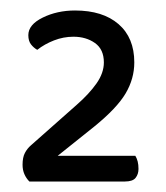

<svg xmlns="http://www.w3.org/2000/svg" viewBox="-20 -717 316 366"><path d="M123 -697Q176 -697 206 -671Q236 -645 236 -598Q236 -567 219.5 -539Q203 -511 160 -476L90 -420H238Q241 -415 242.5 -409Q244 -403 244 -395Q244 -385 238.5 -378Q233 -371 218 -371H36Q30 -377 26.5 -385Q23 -393 23 -403Q23 -417 27.5 -425.5Q32 -434 39 -440L126 -517Q150 -538 164 -558Q178 -578 178 -598Q178 -623 161 -635Q144 -647 120 -647Q101 -647 83 -640Q65 -633 51 -622Q44 -626 39 -632.5Q34 -639 34 -650Q34 -670 61.5 -683.5Q89 -697 123 -697Z"/></svg>

Font: Baloo Bhaina 2
Style: Regular
Weight: 400
Designer: Yesha Goshar, Manish Minz, Shuchita Grover and Ek Type
Foundry: Ek Type
Version: Version 1.700